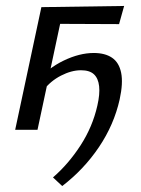

<svg xmlns="http://www.w3.org/2000/svg" viewBox="-20 -436 475 645"><path d="M189 189 158 160Q210 115 250.5 52.5Q291 -10 307 -81Q316 -120 313 -146.5Q310 -173 295.5 -186.5Q281 -200 252 -200Q220 -200 185 -182Q150 -164 127 -134L99 -159Q141 -207 194 -232.5Q247 -258 295 -258Q333 -258 356.5 -242Q380 -226 387 -191.5Q394 -157 382 -102Q363 -17 312.5 58Q262 133 189 189ZM31 0 119 -412H194L106 0ZM145 -356 119 -412 397 -416 380 -355Z"/></svg>

Font: Ysabeau Office Medium
Style: Italic
Weight: 500
Italic angle: -12°
Designer: Christian Thalmann (Catharsis Fonts)
Version: Version 2.001;gftools[0.9.30]; featfreeze: tnum,lnum,ss02